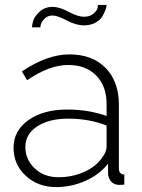

<svg xmlns="http://www.w3.org/2000/svg" viewBox="-20 -750 577 780"><path d="M194 -687Q174 -687 162 -675Q150 -663 147 -654Q144 -645 144 -639H110Q110 -649 115 -666Q120 -683 141 -702.5Q162 -722 194 -722Q222 -722 259 -702Q296 -682 321 -682Q345 -682 359 -694Q373 -706 375.5 -715Q378 -724 378 -730H413Q413 -723 409 -711.5Q405 -700 396.5 -684.5Q388 -669 368 -658Q348 -647 321 -647Q289 -647 251 -667Q213 -687 194 -687ZM35 -150Q35 -219 95.5 -262Q156 -305 253 -305Q340 -305 413 -279V-328Q413 -400 371 -443Q329 -486 257 -486Q180 -486 90 -424L69 -460Q172 -529 262 -529Q355 -529 409 -474Q463 -419 463 -324V-66Q463 -42 485 -41V0Q463 2 460 1Q441 -1 430.5 -14Q420 -27 419 -44V-85Q383 -40 326.5 -15Q270 10 208 10Q134 10 84.5 -36Q35 -82 35 -150ZM393 -107Q413 -132 413 -154V-240Q342 -268 258 -268Q179 -268 131 -236.5Q83 -205 83 -153Q83 -102 121 -66Q159 -30 218 -30Q273 -30 320.5 -51Q368 -72 393 -107Z"/></svg>

Font: Raleway-v4020 Light
Style: Regular
Weight: 300
Designer: Matt McInerney, Pablo Impallari, Rodrigo Fuenzalida
Foundry: Matt McInerney, Pablo Impallari, Rodrigo Fuenzalida
Version: Version 4.020;PS 004.020;hotconv 1.0.88;makeotf.lib2.5.64775